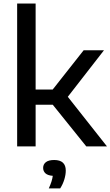

<svg xmlns="http://www.w3.org/2000/svg" viewBox="-20 -828 625 1086"><path d="M77 0V-808H181.5V-321.5H278L453 -543.5H568L363.5 -280.5L585 0H468L278.5 -235.5H181.5V0ZM256 237.5Q266 215.5 271.2 198.8Q276.5 182 278.5 166.5Q250.5 164.5 237.2 152.5Q224 140.5 224 121.5Q224 101.5 239.5 89.2Q255 77 286.5 77Q352 77 352 137Q352 160 343.8 187.2Q335.5 214.5 320.5 237.5Z"/></svg>

Font: Encode Sans Semi Expanded Medium
Style: Regular
Weight: 500
Width: 6
Designer: Multiple Designers
Foundry: Impallari Type
Version: Version 3.000; ttfautohint (v1.8.3) -l 8 -r 50 -G 200 -x 14 